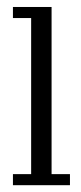

<svg xmlns="http://www.w3.org/2000/svg" viewBox="-20 -544 239 564"><path d="M18 0V-32.5H71.5V-491H18V-523.5H131.5V-32.5H185.5V0Z"/></svg>

Font: Imbue 10pt Light
Style: Regular
Weight: 300
Designer: Tyler Finck
Foundry: Etcetera Type Company
Version: Version 1.102; ttfautohint (v1.8.3)